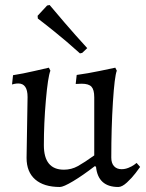

<svg xmlns="http://www.w3.org/2000/svg" viewBox="-20 -734 581 766"><path d="M53 -401Q46 -401 38 -399.5Q30 -398 28 -397L32 -434Q71 -440 116 -450.5Q161 -461 175 -464L181 -452Q171 -426 163 -334Q155 -242 155 -155Q155 -57 235 -57Q265 -57 291 -71.5Q317 -86 356 -114V-346Q356 -376 345 -388Q334 -400 306 -400L282 -399L286 -435Q330 -441 378 -451Q426 -461 440 -464L446 -452Q437 -429 430.5 -327Q424 -225 424 -105Q424 -83 435 -71Q446 -59 465 -59Q479 -59 492.5 -64.5Q506 -70 514.5 -76Q523 -82 525 -84L539 -68Q535 -62 520.5 -43Q506 -24 486.5 -6Q467 12 452 12Q371 12 363 -69L358 -71Q310 -34 271.5 -11Q233 12 219 12Q155 12 120.5 -18Q86 -48 86 -104L90 -347Q90 -401 53 -401ZM178 -714Q191 -698 237 -644.5Q283 -591 328 -542L308 -523L299 -521Q246 -569 196 -609Q146 -649 131 -660L130 -671L168 -712Z"/></svg>

Font: Sahitya
Style: Regular
Weight: 400
Designer: Juan Pablo del Peral
Foundry: Juan Pablo del Peral (http://www.huertatipografica.com)
Version: Version 1.001;PS 001.000;hotconv 1.0.70;makeotf.lib2.5.58329